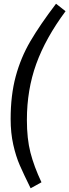

<svg xmlns="http://www.w3.org/2000/svg" viewBox="-20 -866 371 1028"><path d="M331 -806Q224 -662 174 -523.5Q124 -385 124 -224Q124 -123 143 -49Q162 25 202 110L144 142Q107 67 86 19Q65 -29 51 -91.5Q37 -154 37 -229Q37 -356 64 -456.5Q91 -557 142.5 -645Q194 -733 280 -846Z"/></svg>

Font: Fira Sans Condensed
Style: Italic
Weight: 400
Width: 3
Italic angle: -8°
Designer: bBox Type GmbH & Carrois Corporate GbR & Edenspiekermann AG
Foundry: bBox Type GmbH & Carrois Corporate GbR & Edenspiekermann AG
Version: Version 4.301